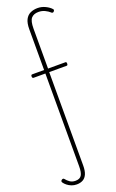

<svg xmlns="http://www.w3.org/2000/svg" viewBox="-313 -1074 994 1648"><g transform="rotate(-20 183.5 -250.0)"><path d="M78 519Q52 519 30.5 510.5Q9 502 -8 488.5Q-25 475 -35 460Q-39 454 -38 448Q-37 442 -30 437Q-23 432 -17 432.5Q-11 433 -6 440Q7 457 27.5 471.5Q48 486 78 486Q117 486 133 461.5Q149 437 149 378V-468H41Q36 -468 32.5 -472Q29 -476 29 -484Q29 -500 40 -500H149V-871Q149 -928 165.5 -960Q182 -992 211.5 -1005.5Q241 -1019 277 -1019Q314 -1019 348 -1002.5Q382 -986 401 -964Q406 -958 404 -952.5Q402 -947 396 -941Q392 -937 385.5 -937.5Q379 -938 374 -944Q358 -959 331.5 -972Q305 -985 273 -985Q230 -985 207.5 -960Q185 -935 185 -864V-500H344Q354 -500 354 -485Q354 -468 344 -468H184V384Q184 434 171 463.5Q158 493 134 506Q110 519 78 519Z"/></g></svg>

Font: Playwrite NG Modern Thin
Style: Regular
Weight: 250
Designer: Veronika Burian, José Scaglione
Foundry: TypeTogether
Version: Version 1.002